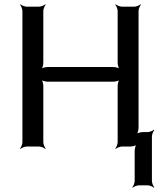

<svg xmlns="http://www.w3.org/2000/svg" viewBox="-20 -680 747 891"><path d="M685 160V-47C685 -56 691 -71 696 -76L694 -78C689 -73 674 -67 665 -67H643C634 -67 617 -63 612 -58L614 -56C619 -61 623 -78 623 -87V-629C623 -638 629 -653 634 -658L632 -660C627 -655 612 -649 603 -649H546C537 -649 522 -655 517 -660L515 -658C520 -653 526 -638 526 -629V-389C526 -380 530 -363 535 -358L537 -360C532 -365 515 -369 506 -369H201C192 -369 175 -365 170 -360L172 -358C177 -363 181 -380 181 -389V-629C181 -638 187 -653 192 -658L190 -660C185 -655 170 -649 161 -649H104C95 -649 80 -655 75 -660L73 -658C78 -653 84 -638 84 -629V-20C84 -11 78 4 73 9L75 11C80 6 95 0 104 0H161C170 0 185 6 190 11L192 9C187 4 181 -11 181 -20V-281C181 -290 177 -307 172 -312L170 -310C175 -305 192 -301 201 -301H506C515 -301 532 -305 537 -310L535 -312C530 -307 526 -290 526 -281V-20C526 -11 520 4 515 9L517 11C522 6 537 0 546 0H585C594 0 611 -4 616 -9L614 -11C609 -6 605 11 605 20V160C605 169 599 184 594 189L596 191C601 186 616 180 625 180H665C674 180 689 186 694 191L696 189C691 184 685 169 685 160Z"/></svg>

Font: Gamestation Storm
Style: Regular
Weight: 400
Designer: Jonas Hecksher
Foundry: Jonas Hecksher, Playtypeª, e-types AS
Version: Version 1.003